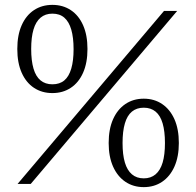

<svg xmlns="http://www.w3.org/2000/svg" viewBox="-20 -755 806 788"><path d="M195 -373Q152 -373 119.5 -394.5Q87 -416 69 -456.5Q51 -497 51 -554Q51 -611 69 -651.5Q87 -692 119.5 -713.5Q152 -735 195 -735Q238 -735 270.5 -713.5Q303 -692 321 -651.5Q339 -611 339 -554Q339 -497 321 -456.5Q303 -416 270.5 -394.5Q238 -373 195 -373ZM195 -409Q225 -409 244 -425Q263 -441 272.5 -473.5Q282 -506 282 -553Q282 -601 272.5 -633.5Q263 -666 244 -682.5Q225 -699 195 -699Q166 -699 146.5 -682.5Q127 -666 117.5 -634Q108 -602 108 -554Q108 -506 117.5 -473.5Q127 -441 146.5 -425Q166 -409 195 -409ZM570 13Q527 13 494.5 -9Q462 -31 444 -71.5Q426 -112 426 -168Q426 -225 444 -265.5Q462 -306 494.5 -328Q527 -350 570 -350Q613 -350 645.5 -328Q678 -306 696 -265.5Q714 -225 714 -168Q714 -112 696 -71.5Q678 -31 645.5 -9Q613 13 570 13ZM52 0 653 -710H707L106 0ZM570 -23Q599 -23 618.5 -39.5Q638 -56 647.5 -88Q657 -120 657 -168Q657 -216 647.5 -248.5Q638 -281 618.5 -297Q599 -313 570 -313Q541 -313 521.5 -297Q502 -281 492.5 -248.5Q483 -216 483 -168Q483 -120 492.5 -88Q502 -56 521.5 -39.5Q541 -23 570 -23Z"/></svg>

Font: Roboto Serif ExtraLight
Style: Regular
Weight: 250
Version: Version 1.007